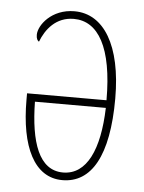

<svg xmlns="http://www.w3.org/2000/svg" viewBox="-45 -579 469 626"><g transform="rotate(5 189.5 -266.0)"><path d="M182 10C277 10 331 -82 331 -270C331 -444 270 -542 174 -542C99 -542 58 -486 58 -455C58 -442 62 -436 67 -433C83 -475 116 -517 174 -517C254 -517 303 -435 303 -262H43V-241C43 -87 90 10 182 10ZM182 -15C103 -15 73 -105 71 -237H303C299 -101 260 -15 182 -15Z"/></g></svg>

Font: Noto Serif ExtraCondensed Thin
Style: Regular
Weight: 100
Width: 2
Designer: Monotype Design Team
Foundry: Monotype Imaging Inc.
Version: Version 2.013